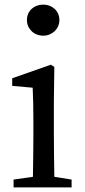

<svg xmlns="http://www.w3.org/2000/svg" viewBox="-20 -814 369 834"><path d="M168 -659C206 -659 238 -688 238 -727C238 -767 206 -794 168 -794C128 -794 97 -767 97 -727C97 -688 128 -659 168 -659ZM216 -46C215 -102 214 -179 214 -230V-377L216 -523L201 -533L33 -474V-441L122 -433C124 -385 125 -349 125 -288V-230C125 -179 124 -102 123 -46L39 -34V0H291V-34Z"/></svg>

Font: Noto Serif SC Medium
Style: Regular
Weight: 500
Designer: Ryoko NISHIZUKA 西塚涼子 (kana & ideographs); Frank Grießhammer (Latin, Greek & Cyrillic); Wenlong ZHANG 张文龙 (bopomofo); San
Foundry: Adobe Systems Incorporated
Version: Version 1.001;PS 1.001;hotconv 16.6.54;makeotf.lib2.5.65590